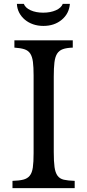

<svg xmlns="http://www.w3.org/2000/svg" viewBox="-20 -980 455 1000"><path d="M260 -189Q260 -139 264 -110Q268 -81 279.5 -65Q291 -49 312.5 -44Q334 -39 369 -38V0H45V-38Q80 -39 101.5 -44.5Q123 -50 135 -65Q147 -80 151 -107.5Q155 -135 155 -182V-588Q155 -630 151.5 -657.5Q148 -685 137.5 -701Q127 -717 107 -723.5Q87 -730 55 -732V-770H359V-732Q327 -731 307.5 -724Q288 -717 277.5 -700.5Q267 -684 263.5 -655Q260 -626 260 -581ZM344 -960Q340 -909 301.5 -877Q263 -845 206 -845Q177 -845 152.5 -853.5Q128 -862 109.5 -877.5Q91 -893 80 -914Q69 -935 68 -960H104Q112 -939 139.5 -926.5Q167 -914 205 -914Q243 -914 271 -926.5Q299 -939 307 -960Z"/></svg>

Font: Libre Baskerville
Style: Regular
Weight: 400
Designer: Pablo Impallari, Rodrigo Fuenzalida
Foundry: Pablo Impallari, Rodrigo Fuenzalida
Version: Version 1.000; ttfautohint (v0.93) -l 8 -r 50 -G 200 -x 14 -